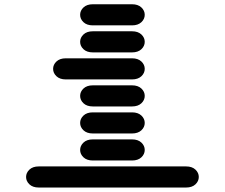

<svg xmlns="http://www.w3.org/2000/svg" viewBox="-20 -881 1040 888"><path d="M159.2 -13.7H840.8Q868.2 -13.7 883.8 -28.3Q899.4 -43 899.4 -62.5Q899.4 -82 883.8 -96.7Q868.2 -111.3 840.8 -111.3H159.2Q131.8 -111.3 116.2 -96.7Q100.6 -82 100.6 -62.5Q100.6 -43 116.2 -28.3Q131.8 -13.7 159.2 -13.7ZM409.2 -138.7H590.8Q618.2 -138.7 633.8 -153.3Q649.4 -168 649.4 -187.5Q649.4 -207 633.8 -221.7Q618.2 -236.3 590.8 -236.3H409.2Q381.8 -236.3 366.2 -221.7Q350.6 -207 350.6 -187.5Q350.6 -168 366.2 -153.3Q381.8 -138.7 409.2 -138.7ZM409.2 -263.7H590.8Q618.2 -263.7 633.8 -278.3Q649.4 -293 649.4 -312.5Q649.4 -332 633.8 -346.7Q618.2 -361.3 590.8 -361.3H409.2Q381.8 -361.3 366.2 -346.7Q350.6 -332 350.6 -312.5Q350.6 -293 366.2 -278.3Q381.8 -263.7 409.2 -263.7ZM409.2 -388.7H590.8Q618.2 -388.7 633.8 -403.3Q649.4 -418 649.4 -437.5Q649.4 -457 633.8 -471.7Q618.2 -486.3 590.8 -486.3H409.2Q381.8 -486.3 366.2 -471.7Q350.6 -457 350.6 -437.5Q350.6 -418 366.2 -403.3Q381.8 -388.7 409.2 -388.7ZM284.2 -513.7H590.8Q618.2 -513.7 633.8 -528.3Q649.4 -543 649.4 -562.5Q649.4 -582 633.8 -596.7Q618.2 -611.3 590.8 -611.3H284.2Q256.8 -611.3 241.2 -596.7Q225.6 -582 225.6 -562.5Q225.6 -543 241.2 -528.3Q256.8 -513.7 284.2 -513.7ZM409.2 -638.7H590.8Q618.2 -638.7 633.8 -653.3Q649.4 -668 649.4 -687.5Q649.4 -707 633.8 -721.7Q618.2 -736.3 590.8 -736.3H409.2Q381.8 -736.3 366.2 -721.7Q350.6 -707 350.6 -687.5Q350.6 -668 366.2 -653.3Q381.8 -638.7 409.2 -638.7ZM409.2 -763.7H590.8Q618.2 -763.7 633.8 -778.3Q649.4 -793 649.4 -812.5Q649.4 -832 633.8 -846.7Q618.2 -861.3 590.8 -861.3H409.2Q381.8 -861.3 366.2 -846.7Q350.6 -832 350.6 -812.5Q350.6 -793 366.2 -778.3Q381.8 -763.7 409.2 -763.7Z"/></svg>

Font: Sixtyfour Convergence
Style: Regular
Weight: 400
Designer: Jens Kutilek
Foundry: Jens Kutilek
Version: Version 2.001